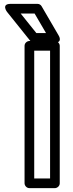

<svg xmlns="http://www.w3.org/2000/svg" viewBox="-20 -948 380 993"><path d="M239 -25H157V-686H239ZM264 25C275 25 289 15 289 0V-711C289 -722 279 -736 264 -736H132C121 -736 107 -726 107 -711V0C107 11 117 25 132 25ZM218 -777H168L87 -878H159ZM261 -727C308 -727 283 -765 283 -765L195 -916C191 -923 183 -928 174 -928H35C-15 -928 16 -887 16 -887L137 -736C142 -730 148 -727 156 -727Z"/></svg>

Font: Asimov
Style: NarOu
Weight: 500
Designer: Google
Version: Version 2.000980; 2014